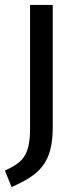

<svg xmlns="http://www.w3.org/2000/svg" viewBox="-29 -547 326 779"><path d="M185 -527H93V-26C93 87 60 113 -9 145L18 212C130 162 185 117 185 -32Z"/></svg>

Font: Fira Math
Style: Regular
Weight: 400
Designer: Xiangdong Zeng
Foundry: Xiangdong Zeng
Version: Version 0.3.4